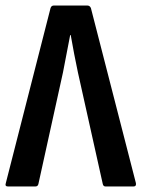

<svg xmlns="http://www.w3.org/2000/svg" viewBox="-21 -675 512 695"><path d="M8 0Q-4 0 0 -12L162 -646Q165 -655 174 -655H295Q304 -655 308 -646L471 -12Q473 0 462 0H361Q353 0 351 -9L261 -413Q247 -479 235 -548H233Q226 -514 220 -480.5Q214 -447 207 -413L118 -9Q116 0 107 0Z"/></svg>

Font: Sofia Sans Condensed
Style: Bold
Weight: 700
Designer: Botio Nikoltchev, Ani Petrova
Foundry: lettersoup
Version: Version 4.101; ttfautohint (v1.8.4.7-5d5b)